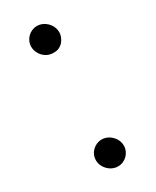

<svg xmlns="http://www.w3.org/2000/svg" viewBox="-127 -509 430 529"><g transform="rotate(-30 87.5 -244.5)"><path d="M42 -66C42 -42 63 -21 87 -21C110 -21 129 -40 129 -63C129 -87 108 -108 84 -108C62 -108 42 -90 42 -66ZM44 -426C44 -402 64 -381 88 -381H92C115 -381 128 -400 131 -418V-423C131 -447 110 -468 86 -468C63 -468 44 -449 44 -426Z"/></g></svg>

Font: Scribbler
Style: Blk
Weight: 900
Designer: Mew Too
Foundry: Cannot Into Space Fonts
Version: Version 1.001